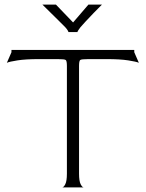

<svg xmlns="http://www.w3.org/2000/svg" viewBox="-20 -818 636 838"><path d="M251 0Q258 0 265 -14Q272 -28 272 -60V-530Q272 -552 267 -556Q262 -560 232 -560H150Q92 -560 56.5 -554.5Q21 -549 10 -544L30 -590V-600H566V-590L586 -544Q575 -549 539.5 -554.5Q504 -560 446 -560H366Q335 -560 330 -556Q325 -552 325 -530V-60Q325 -28 332 -14Q339 0 346 0ZM165 -798Q180 -783 199 -764.5Q218 -746 236 -728Q254 -710 265 -699Q273 -690 276 -684.5Q279 -679 279 -678H318Q318 -682 331 -699Q337 -706 353 -723.5Q369 -741 388.5 -761Q408 -781 425 -798H366L299 -720L224 -798Z"/></svg>

Font: Red Rose Light
Style: Regular
Weight: 300
Designer: Jaikishan Patel
Version: Version 1.001; ttfautohint (v1.8.3)